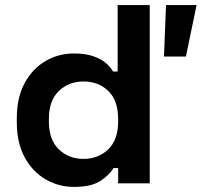

<svg xmlns="http://www.w3.org/2000/svg" viewBox="-20 -720 792 754"><path d="M270 14Q211 14 159.5 -15.5Q108 -45 77 -102Q46 -159 46 -240V-256Q46 -337 77 -394Q108 -451 159 -480.5Q210 -510 270 -510Q315 -510 345.5 -499.5Q376 -489 395 -473Q414 -457 424 -439H442V-700H568V0H444V-60H426Q409 -32 373.5 -9Q338 14 270 14ZM308 -96Q366 -96 405 -133.5Q444 -171 444 -243V-253Q444 -325 405.5 -362.5Q367 -400 308 -400Q250 -400 211 -362.5Q172 -325 172 -253V-243Q172 -171 211 -133.5Q250 -96 308 -96ZM624 -498 632 -700H752L710 -498Z"/></svg>

Font: Space Grotesk
Style: Bold
Weight: 700
Designer: Florian Karsten
Foundry: Florian Karsten
Version: Version 2.000